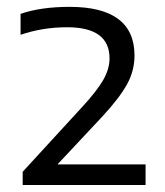

<svg xmlns="http://www.w3.org/2000/svg" viewBox="-20 -834 470 546"><path d="M44.5 -308V-345.5L212.5 -528.5Q255.5 -575 273.5 -606.5Q291.5 -638 291.5 -668Q291.5 -756.5 171 -756.5Q134.5 -756.5 100.8 -750.8Q67 -745 38.5 -735V-794.5Q95.5 -814.5 178 -814.5Q362.5 -814.5 362.5 -676Q362.5 -633 341.2 -594.2Q320 -555.5 269.5 -501L143.5 -366.5H394V-308Z"/></svg>

Font: Encode Sans Expanded Expanded
Style: Regular
Weight: 400
Width: 7
Designer: Multiple Designers
Foundry: Impallari Type
Version: Version 3.000; ttfautohint (v1.8.3) -l 8 -r 50 -G 200 -x 14 